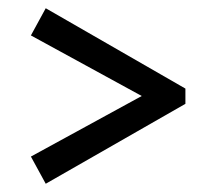

<svg xmlns="http://www.w3.org/2000/svg" viewBox="-20 -515 493 466"><path d="M55 -429 91 -495 430 -300V-263L91 -69L55 -135L324 -282Z"/></svg>

Font: Piazzolla 24pt SemiBold
Style: Regular
Weight: 600
Designer: Juan Pablo del Peral
Foundry: Huerta Tipografica
Version: Version 2.005